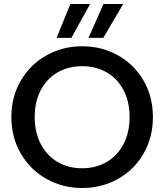

<svg xmlns="http://www.w3.org/2000/svg" viewBox="-20 -936 824 963"><path d="M37 -349Q37 -451 84.5 -532Q132 -613 213.5 -658.5Q295 -704 392 -704Q490 -704 571.5 -658.5Q653 -613 700 -532Q747 -451 747 -349Q747 -247 700 -165.5Q653 -84 571.5 -38.5Q490 7 392 7Q295 7 213.5 -38.5Q132 -84 84.5 -165.5Q37 -247 37 -349ZM630 -349Q630 -426 599.5 -484Q569 -542 515 -573Q461 -604 392 -604Q323 -604 269 -573Q215 -542 184.5 -484Q154 -426 154 -349Q154 -272 184.5 -213.5Q215 -155 269 -123.5Q323 -92 392 -92Q461 -92 515 -123.5Q569 -155 599.5 -213.5Q630 -272 630 -349ZM338 -746H264L333 -916H432ZM499 -916H598L498 -746H424Z"/></svg>

Font: Poppins-Tabular Medium
Style: Regular
Weight: 500
Designer: Ninad Kale (Devanagari), Jonny Pinhorn (Latin)
Foundry: Indian Type Foundry
Version: Version 4.004